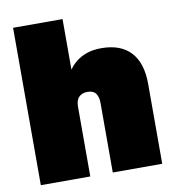

<svg xmlns="http://www.w3.org/2000/svg" viewBox="-79 -770 764 841"><g transform="rotate(-10 302.5 -350.0)"><path d="M35 0V-700H255V-475Q267 -493 286.5 -509Q306 -525 334 -535Q362 -545 400 -545Q485 -545 530 -497Q575 -449 575 -355V0H355V-310Q355 -336 344 -351.5Q333 -367 307 -367Q290 -367 278 -360Q266 -353 260.5 -340.5Q255 -328 255 -310V0Z"/></g></svg>

Font: Golos Text Black
Style: Regular
Weight: 900
Designer: A.Korolkova, Vitaly Kuzmin
Foundry: ParaType Ltd
Version: Version 2.004